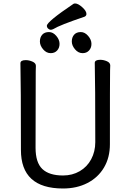

<svg xmlns="http://www.w3.org/2000/svg" viewBox="-20 -1058 750 1102"><path d="M341.8 23.9Q99.6 23.9 100.1 -198.2Q100.1 -575.2 97.2 -694.8Q97.2 -712.9 127.9 -712.9Q147 -712.9 166.5 -704.3Q186 -695.8 186 -680.2Q186 -662.1 185.1 -648.9Q184.1 -584 184.1 -210Q184.1 -125 223.1 -87.9Q262.2 -50.8 341.8 -50.8Q395 -50.8 437.5 -75.4Q480 -100.1 503.4 -144Q526.9 -188 526.9 -242.2Q526.9 -580.1 523.9 -696.8Q523.9 -714.8 555.2 -714.8Q574.2 -714.8 593.5 -706.5Q612.8 -698.2 612.8 -682.1Q612.8 -666 611.8 -653.8Q610.8 -593.8 610.8 -230Q610.8 -153.8 576.9 -96.4Q543 -39.1 481.9 -7.6Q420.9 23.9 341.8 23.9ZM454.1 -752.9Q429.2 -752.9 410.6 -774.9Q392.1 -796.9 392.1 -819.8Q392.1 -843.8 405.5 -858.9Q418.9 -874 443.8 -874Q466.8 -874 485.8 -852.1Q504.9 -830.1 504.9 -806.2Q504.9 -783.2 491 -768.1Q477.1 -752.9 454.1 -752.9ZM271 -752.9Q246.1 -752.9 227.5 -774.9Q209 -796.9 209 -819.8Q209 -843.8 222.4 -858.9Q235.8 -874 261.2 -874Q284.2 -874 303 -852.1Q321.8 -830.1 321.8 -806.2Q321.8 -783.2 307.9 -768.1Q293.9 -752.9 271 -752.9ZM272 -887.2Q263.2 -887.2 256.1 -894Q249 -900.9 249 -910.2Q249 -933.1 401.9 -1036.1Q405.8 -1038.1 411.1 -1038.1Q428.2 -1038.1 452.1 -1016.6Q476.1 -995.1 476.1 -978Q476.1 -966.8 464.8 -961.9Q322.8 -914.1 286.1 -891.1Q277.8 -887.2 272 -887.2Z"/></svg>

Font: LXGW WenKai Screen R
Style: Regular
Weight: 400
Designer: Fontworks Inc.
Version: Version 1.235;May 31, 2022